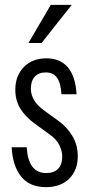

<svg xmlns="http://www.w3.org/2000/svg" viewBox="-20 -760 366 790"><path d="M169 10Q102 10 67 -33.5Q32 -77 28 -154H90Q93 -101 113 -74.5Q133 -48 170 -48Q202 -48 219 -65.5Q236 -83 236 -116Q236 -139 224 -163.5Q212 -188 180 -210L122 -252Q85 -279 64 -312.5Q43 -346 43 -391Q43 -448 78 -484Q113 -520 171 -520Q228 -520 259.5 -482.5Q291 -445 295 -372H233Q230 -419 214.5 -440.5Q199 -462 168 -462Q139 -462 123 -444.5Q107 -427 107 -395Q107 -372 119 -350Q131 -328 162 -305L220 -263Q255 -238 277.5 -201Q300 -164 300 -117Q300 -60 265 -25Q230 10 169 10ZM151 -583H97L189 -740H275Z"/></svg>

Font: Instrument Sans Condensed
Style: Regular
Weight: 400
Width: 3
Designer: Rodrigo Fuenzalida
Foundry: fragTYPE
Version: Version 1.000;gftools[0.9.28]